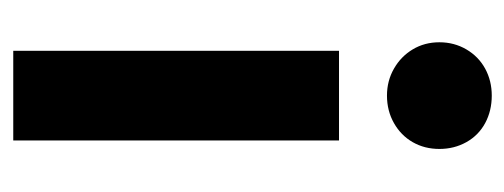

<svg xmlns="http://www.w3.org/2000/svg" viewBox="-262 -518 780 297"><g transform="rotate(90 128.5 -370.0)"><path d="M59.1 -503.9H197.8V0H59.1ZM45.9 -659.2Q45.9 -682.1 56.9 -700.9Q67.9 -719.7 86.7 -730Q105.5 -740.2 128.4 -740.2Q151.9 -740.2 170.9 -730Q189.9 -719.7 200.4 -700.9Q210.9 -682.1 210.9 -659.2Q210.9 -636.2 200.4 -617.9Q189.9 -599.6 170.9 -588.9Q151.9 -578.1 128.4 -578.1Q105.5 -578.1 86.7 -588.9Q67.9 -599.6 56.9 -617.9Q45.9 -636.2 45.9 -659.2Z"/></g></svg>

Font: Wanted Sans Std Variable
Style: Regular
Weight: 400
Designer: Original Design by Kil Hyung-jin and Kang Hanbin, Wanted Lab, Inc;
Foundry: Wanted Lab, Inc.
Version: Version 1.003;Glyphs 3.2 (3227)